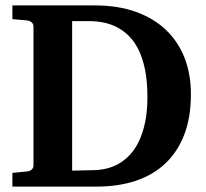

<svg xmlns="http://www.w3.org/2000/svg" viewBox="-20 -691 764 711"><path d="M525.9 -332Q525.9 -389.6 517.1 -432.9Q508.3 -476.1 492.9 -507.1Q477.5 -538.1 456.5 -558.6Q435.5 -579.1 411.6 -591.1Q387.7 -603 361.8 -607.9Q335.9 -612.8 310.1 -612.8H247.1V-59.1L330.1 -61Q351.6 -61.5 374.5 -66.9Q397.5 -72.3 419.2 -84.5Q440.9 -96.7 460.2 -116.9Q479.5 -137.2 494.1 -167.2Q508.8 -197.3 517.3 -238Q525.9 -278.8 525.9 -332ZM687 -342.8Q687 -256.8 662.4 -192.6Q637.7 -128.4 592 -85.4Q546.4 -42.5 481.9 -21.2Q417.5 0 337.9 0H25.9V-50.8L81.1 -56.2Q89.8 -57.1 96.9 -62.7Q104 -68.4 104 -78.1V-592.8Q104 -602.5 96.9 -608.4Q89.8 -614.3 81.1 -615.2L25.9 -620.1V-670.9H332Q417.5 -670.9 483.6 -647Q549.8 -623 595 -579.8Q640.1 -536.6 663.6 -476.3Q687 -416 687 -342.8Z"/></svg>

Font: Charis SIL Cyr
Style: Bold
Weight: 700
Foundry: SIL International
Version: Version 5.000